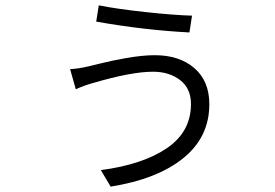

<svg xmlns="http://www.w3.org/2000/svg" viewBox="-20 -653 1040 726"><path d="M702.1 -259.8Q702.1 -318.4 661.1 -350.1Q620.1 -381.8 558.6 -381.8Q476.6 -381.8 331.1 -338.9Q295.9 -329.1 266.6 -315.4L245.1 -391.6Q273.4 -392.6 315.4 -402.3Q323.2 -404.3 353.5 -411.6Q383.8 -418.9 404.3 -423.3Q424.8 -427.7 455.1 -433.1Q485.4 -438.5 513.2 -441.4Q541 -444.3 565.4 -444.3Q658.2 -444.3 714.8 -395.5Q771.5 -346.7 771.5 -258.8Q771.5 -134.8 673.3 -55.2Q575.2 24.4 398.4 52.7L361.3 -9.8Q518.6 -30.3 610.4 -92.3Q702.1 -154.3 702.1 -259.8ZM343.8 -571.3 353.5 -632.8Q421.9 -619.1 529.8 -607.4Q637.7 -595.7 706.1 -593.8L696.3 -530.3Q525.4 -539.1 343.8 -571.3Z"/></svg>

Font: Gen Shin Gothic Monospace Normal
Style: Regular
Weight: 350
Designer: [Source Han Sans]
Ryoko NISHIZUKA  (kana & ideographs); Paul D. Hunt (Latin, Greek & Cyrillic); Wenlong ZHANG  (bopomofo
Version: Version 1.002.20150607